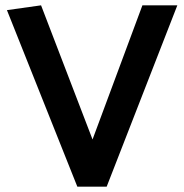

<svg xmlns="http://www.w3.org/2000/svg" viewBox="-20 -700 691 720"><path d="M270 0 6 -662 134 -680 327 -177 514 -680H645L380 0Z"/></svg>

Font: Palanquin
Style: Bold
Weight: 700
Designer: Pria Ravichandran
Version: Version 1.0.4